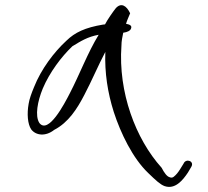

<svg xmlns="http://www.w3.org/2000/svg" viewBox="-20 -581 812 751"><path d="M92 -175C85 -136 88 -96 102 -75C120 -51 158 -46 192 -73C248 -102 282 -156 310 -210C339 -265 363 -323 392 -378C389 -296 401 -219 425 -143C452 -60 499 38 560 96C589 124 607 141 624 147C665 161 695 124 715 94L728 72C742 49 707 37 698 59L685 80C677 93 669 103 660 110C656 114 649 115 643 112C633 109 623 96 612 75C510 -38 442 -221 455 -402C455 -421 459 -438 462 -453C478 -455 491 -461 493 -471C496 -480 489 -485 473 -488C478 -505 485 -518 489 -529C475 -559 454 -572 433 -549C424 -538 400 -504 391 -486C390 -485 385 -485 384 -485C312 -473 273 -454 240 -422C192 -378 141 -311 113 -240C103 -216 95 -194 92 -175ZM147 -234C174 -298 220 -359 263 -400C296 -420 322 -437 366 -445C323 -375 292 -291 253 -216C231 -173 169 -55 134 -100C116 -128 127 -185 147 -234Z"/></svg>

Font: Stray Cat
Style: SuExtObl
Weight: 400
Version: Version 1.0